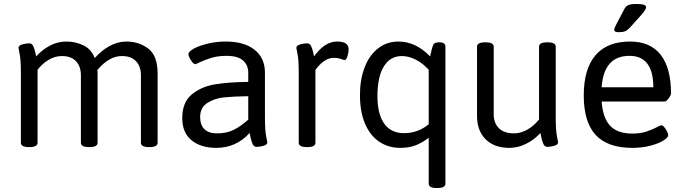

<svg xmlns="http://www.w3.org/2000/svg" viewBox="-20 -738 3441 966"><path d="M773 -367V-20Q773 2 733 2H729Q689 2 689 -20V-359Q689 -404 664.5 -430Q640 -456 593 -456Q529 -456 470 -386Q471 -379 471 -366V-20Q471 2 431 2H427Q387 2 387 -20V-359Q387 -404 362.5 -430Q338 -456 291 -456Q255 -456 223 -436Q191 -416 169 -387V-20Q169 2 129 2H125Q85 2 85 -20V-371Q85 -437 79 -465.5Q73 -494 73 -497Q73 -509 92 -514.5Q111 -520 127 -520Q141 -520 147.5 -505.5Q154 -491 157.5 -475Q161 -459 162 -454Q190 -486 229.5 -507.5Q269 -529 314 -529Q359 -529 398.5 -510.5Q438 -492 457 -446Q488 -482 529.5 -505.5Q571 -529 616 -529Q679 -529 726 -493.5Q773 -458 773 -367Z M897 -144Q897 -223 944.5 -262.5Q992 -302 1061 -313.5Q1130 -325 1229 -326V-373Q1229 -410 1203 -433.5Q1177 -457 1119 -457Q1075 -457 1042 -446.5Q1009 -436 987 -425.5Q965 -415 963 -415Q953 -415 940.5 -435Q928 -455 928 -465Q928 -478 954.5 -493Q981 -508 1025 -518.5Q1069 -529 1116 -529Q1209 -529 1261 -487.5Q1313 -446 1313 -372V-148Q1313 -82 1319 -53.5Q1325 -25 1325 -22Q1325 -10 1306 -4.5Q1287 1 1271 1Q1257 1 1250.5 -14.5Q1244 -30 1240.5 -47Q1237 -64 1236 -69Q1168 6 1068 6Q991 6 944 -32Q897 -70 897 -144ZM1229 -136V-254Q1154 -253 1106.5 -248Q1059 -243 1023 -220Q987 -197 987 -149Q987 -109 1008.5 -88Q1030 -67 1072 -67Q1121 -67 1156.5 -85Q1192 -103 1229 -136Z M1483 -20V-371Q1483 -437 1477 -465.5Q1471 -494 1471 -497Q1471 -509 1490 -514.5Q1509 -520 1525 -520Q1539 -520 1545.5 -505.5Q1552 -491 1555.5 -475Q1559 -459 1560 -454Q1613 -529 1676 -529Q1705 -529 1719.5 -519.5Q1734 -510 1734 -490Q1734 -473 1728 -454.5Q1722 -436 1714 -436Q1709 -436 1694.5 -441.5Q1680 -447 1659 -447Q1633 -447 1609 -429.5Q1585 -412 1567 -386V-20Q1567 2 1527 2H1523Q1483 2 1483 -20Z M2137 186V-45Q2105 -20 2071.5 -7Q2038 6 1994 6Q1934 6 1888 -25Q1842 -56 1816.5 -116Q1791 -176 1791 -260Q1791 -338 1814.5 -399Q1838 -460 1882 -494.5Q1926 -529 1985 -529Q2072 -529 2144 -454Q2152 -494 2160 -513Q2165 -525 2187 -525H2191Q2221 -525 2221 -503V186Q2221 208 2181 208H2177Q2137 208 2137 186ZM2137 -113V-387Q2107 -420 2071.5 -438Q2036 -456 2002 -456Q1943 -456 1911 -403.5Q1879 -351 1879 -254Q1879 -164 1913 -116Q1947 -68 2013 -68Q2083 -68 2137 -113Z M2380 -156V-503Q2380 -525 2420 -525H2424Q2464 -525 2464 -503V-164Q2464 -118 2490.5 -92.5Q2517 -67 2566 -67Q2600 -67 2633.5 -86Q2667 -105 2692 -137V-503Q2692 -525 2732 -525H2736Q2776 -525 2776 -503V-148Q2776 -82 2782 -53.5Q2788 -25 2788 -22Q2788 -10 2769 -4.5Q2750 1 2734 1Q2720 1 2713.5 -14.5Q2707 -30 2703.5 -47Q2700 -64 2699 -69Q2667 -34 2626 -14Q2585 6 2543 6Q2467 6 2423.5 -37Q2380 -80 2380 -156Z M2917 -258Q2917 -391 2976 -460Q3035 -529 3150 -529Q3252 -529 3304 -462.5Q3356 -396 3356 -268Q3356 -259 3344 -243Q3332 -227 3323 -227H3007Q3013 -144 3050 -105Q3087 -66 3161 -66Q3203 -66 3233.5 -76.5Q3264 -87 3284 -97.5Q3304 -108 3307 -108Q3317 -108 3329.5 -88Q3342 -68 3342 -58Q3342 -46 3317 -30.5Q3292 -15 3250.5 -4.5Q3209 6 3162 6Q3037 6 2977 -59Q2917 -124 2917 -258ZM3267 -299Q3267 -457 3147 -457Q3018 -457 3007 -299ZM3070 -589Q3070 -594 3081 -616L3121 -692Q3128 -706 3140.5 -712Q3153 -718 3183 -718Q3231 -718 3231 -702Q3231 -690 3204 -660L3150 -600Q3136 -585 3124.5 -580.5Q3113 -576 3092 -576Q3070 -576 3070 -589Z"/></svg>

Font: Asap-Regular
Style: Regular
Weight: 400
Designer: Pablo Cosgaya
Foundry: Omnibus-Type
Version: Version 2.000; ttfautohint (v1.8)